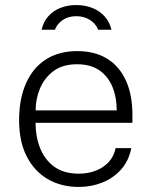

<svg xmlns="http://www.w3.org/2000/svg" viewBox="-20 -729 600 759"><path d="M120.5 -243.5Q120.5 -189.5 138.5 -143.8Q156.5 -98 194.2 -70.2Q232 -42.5 291 -42.5Q347 -42.5 387.2 -69.2Q427.5 -96 437 -143.5H499Q489 -92.5 458 -58.2Q427 -24 383.5 -7Q340 10 291.5 10Q222 10 168.8 -21Q115.5 -52 85.5 -111Q55.5 -170 55.5 -253.5Q55.5 -337.5 82.5 -399Q109.5 -460.5 161 -493.8Q212.5 -527 285.5 -527Q355 -527 403.8 -496.8Q452.5 -466.5 478 -410Q503.5 -353.5 503.5 -274.5V-243.5ZM121 -292.5H441.5Q441.5 -344 424.5 -385.5Q407.5 -427 372.8 -451Q338 -475 284.5 -475Q227.5 -475 191.2 -447.8Q155 -420.5 137.8 -378.5Q120.5 -336.5 121 -292.5ZM420.5 -611.5Q413.5 -641.5 394.5 -663.2Q375.5 -685 346.5 -697Q317.5 -709 281.5 -709Q247.5 -709 218.8 -697.8Q190 -686.5 170.8 -664.5Q151.5 -642.5 144.5 -611.5H197Q206 -635 228 -650Q250 -665 281.5 -665Q312.5 -665 335.8 -650Q359 -635 368 -611.5Z"/></svg>

Font: Public Sans ExtraLight
Style: Regular
Weight: 250
Designer: The Public Sans Project Authors: Dan O. Williams and USWDS (Libre Franklin designed by Pablo Impallari and Rodrigo Fuenz
Version: Version 1.007